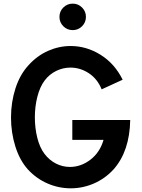

<svg xmlns="http://www.w3.org/2000/svg" viewBox="-20 -1020 779 1057"><path d="M696.9 -359.4Q693.8 -187.5 605.2 -87.5Q558.3 -36.5 496.9 -9.9Q435.4 16.7 369.8 16.7Q303.1 16.7 241.7 -9.9Q180.2 -36.5 133.3 -87.5Q88.5 -137.5 64.6 -213.5Q40.6 -289.6 40.6 -372.9Q40.6 -457.3 65.1 -533.3Q89.6 -609.4 136.5 -660.4Q184.4 -713.5 244.8 -740.1Q305.2 -766.7 368.8 -766.7Q456.3 -766.7 533.9 -718.2Q611.5 -669.8 655.2 -581.2L539.6 -528.1Q516.7 -585.4 469.3 -616.7Q421.9 -647.9 367.7 -647.9Q327.1 -647.9 289.6 -629.7Q252.1 -611.5 226 -577.1Q200 -542.7 185.9 -488.5Q171.9 -434.4 171.9 -374Q171.9 -314.6 185.4 -260.9Q199 -207.3 225 -172.9Q252.1 -137.5 288.5 -119.3Q325 -101 364.6 -101Q426 -101 478.1 -141.1Q530.2 -181.2 550 -250H378.1V-359.4ZM307.3 -927.1Q307.3 -957.3 328.6 -978.6Q350 -1000 380.2 -1000Q410.4 -1000 431.8 -978.6Q453.1 -957.3 453.1 -927.1Q453.1 -896.9 431.8 -875.5Q410.4 -854.2 380.2 -854.2Q350 -854.2 328.6 -875.5Q307.3 -896.9 307.3 -927.1Z"/></svg>

Font: Vladivostok Bold
Style: Regular
Weight: 700
Width: 4
Designer: Michael Sharanda
Foundry: Michael Sharanda
Version: Version 1.005